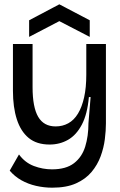

<svg xmlns="http://www.w3.org/2000/svg" viewBox="-20 -720 556 890"><path d="M222 150Q184 150 147 141.5Q110 133 79 115.5Q48 98 25 71L68 -4Q96 34 137 49.5Q178 65 221 65Q286 65 323 36.5Q360 8 375 -40.5Q390 -89 390 -149L400 -270H392Q385 -191 359.5 -142.5Q334 -94 295.5 -72Q257 -50 210 -50Q150 -50 113 -80.5Q76 -111 58 -167Q40 -223 40 -299V-516H131V-316Q131 -223 157 -178.5Q183 -134 238 -134Q270 -134 296.5 -148.5Q323 -163 341.5 -193.5Q360 -224 370 -269Q380 -314 380 -374V-516H471V-148Q471 -115 466 -75Q461 -35 446.5 4.5Q432 44 404.5 77Q377 110 332.5 130Q288 150 222 150ZM115 -549V-626L255 -700L396 -626V-549L255 -622Z"/></svg>

Font: Bricolage Grotesque 96pt
Style: Regular
Weight: 400
Version: Version 1.001;gftools[0.9.33.dev8+g029e19f]